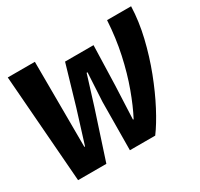

<svg xmlns="http://www.w3.org/2000/svg" viewBox="-121 -695 877 844"><g transform="rotate(-30 317.0 -273.0)"><path d="M50 0 8 -545.5H145.5L146.5 -280L147 -113H150.5L202.5 -280L261 -480H405.5L399.5 -279.5L392 -109.5L395.5 -110Q422 -160.5 447 -228.8Q472 -297 489.5 -377.5Q507 -458 512 -545.5H634Q631.5 -471 612.8 -392.2Q594 -313.5 565.5 -239.2Q537 -165 504.5 -103Q472 -41 441.5 0H313L315 -244L323 -390H318.5L273 -243.5L193.5 0Z"/></g></svg>

Font: Spline Sans Mono SemiBold
Style: Italic
Weight: 600
Italic angle: -4°
Monospace: yes
Version: Version 1.004